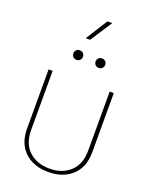

<svg xmlns="http://www.w3.org/2000/svg" viewBox="-194 -1195 1030 1303"><g transform="rotate(20 321.0 -544.0)"><path d="M526.4 -649.9H556.2V-223.6Q556.2 -114.7 491.5 -54.7Q426.8 5.4 320.3 5.4Q213.9 5.4 149.7 -54.7Q85.4 -114.7 85.4 -223.6V-649.9H114.7V-223.6Q114.7 -125.5 171.6 -72.3Q228.5 -19 320.3 -19Q412.1 -19 469.2 -72.3Q526.4 -125.5 526.4 -223.6ZM206.1 -810.1Q206.1 -824.2 215.6 -834.2Q225.1 -844.2 240.2 -844.2Q255.9 -844.2 265.6 -834.2Q275.4 -824.2 275.4 -810.1Q275.4 -795.9 265.6 -785.6Q255.9 -775.4 240.2 -775.4Q225.1 -775.4 215.6 -785.6Q206.1 -795.9 206.1 -810.1ZM366.7 -810.1Q366.7 -824.2 376.2 -834.2Q385.7 -844.2 400.9 -844.2Q416.5 -844.2 426.3 -834.2Q436 -824.2 436 -810.1Q436 -795.9 426.3 -785.6Q416.5 -775.4 400.9 -775.4Q385.7 -775.4 376.2 -785.6Q366.7 -795.9 366.7 -810.1ZM349.1 -1092.8H384.3L281.2 -935.1H250Z"/></g></svg>

Font: Estedad-FD Thin
Style: Regular
Weight: 100
Designer: Amin Abedi
Version: Version 7.3